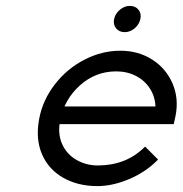

<svg xmlns="http://www.w3.org/2000/svg" viewBox="-20 -624 619 651"><path d="M113 -222Q125 -285 166 -338Q207 -391 266 -421.5Q325 -452 388 -452Q449 -452 496 -422Q543 -392 565 -341Q587 -290 575 -230L569 -203H151L165 -263H507Q506 -296 488.5 -323.5Q471 -351 441 -366.5Q411 -382 374 -382Q304 -382 251 -334.5Q198 -287 184 -216Q175 -171 190.5 -136Q206 -101 239 -82Q272 -63 312 -63Q359 -63 399 -78.5Q439 -94 472 -127L516 -83Q475 -41 418.5 -17Q362 7 310 7Q244 7 194 -21.5Q144 -50 122 -102Q100 -154 113 -222ZM367 -560Q371 -578 386.5 -591Q402 -604 420 -604Q439 -604 449.5 -591Q460 -578 456 -560Q452 -541 436.5 -528Q421 -515 403 -515Q384 -515 373.5 -528Q363 -541 367 -560Z"/></svg>

Font: Teachers[wght] Italic
Style: Regular
Weight: 400
Designer: Alfredo Marco Pradil & Chank Diesel
Version: Version 1.000;Glyphs 3.1.2 (3151)